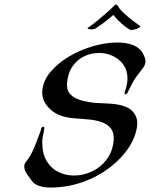

<svg xmlns="http://www.w3.org/2000/svg" viewBox="-20 -844 674 863"><path d="M206 -1Q181 -1 158.5 -7.5Q136 -14 123 -31Q116 -41 102.5 -59.5Q89 -78 89 -95Q89 -107 95 -114Q109 -132 117.5 -147Q126 -162 135 -183.5Q144 -205 157 -241Q162 -252 165 -265Q168 -278 177 -273Q181 -271 177 -253.5Q173 -236 171 -222Q170 -217 170 -212Q170 -207 170 -202Q170 -152 190.5 -119Q211 -86 243.5 -70.5Q276 -55 313 -55Q354 -55 393.5 -73.5Q433 -92 460 -128Q487 -164 491 -215Q493 -248 478 -267Q463 -286 437 -295Q411 -304 379.5 -307Q348 -310 317 -312Q243 -317 205 -353.5Q167 -390 170 -433Q173 -481 207 -521Q241 -561 292 -591Q343 -621 400 -637Q457 -653 507 -653Q546 -653 576 -642Q606 -631 620 -608Q634 -584 634 -568Q634 -558 629 -548.5Q624 -539 614 -527Q602 -511 593.5 -500Q585 -489 576.5 -473.5Q568 -458 555 -431Q550 -420 544 -420Q540 -420 540 -427Q540 -433 544 -440Q553 -469 553 -491Q553 -528 534.5 -553.5Q516 -579 487 -592.5Q458 -606 425 -606Q391 -606 359.5 -591.5Q328 -577 306.5 -546.5Q285 -516 281 -469Q279 -441 293 -424Q307 -407 330.5 -398Q354 -389 379.5 -385Q405 -381 427 -380.5Q449 -380 459 -379Q540 -376 569.5 -349.5Q599 -323 597 -286Q593 -234 560.5 -183.5Q528 -133 474 -91.5Q420 -50 351 -25.5Q282 -1 206 -1ZM567 -709Q548 -719 526 -738.5Q504 -758 492 -774Q491 -776 489 -776Q487 -776 486 -774Q465 -755 440.5 -737.5Q416 -720 408 -715Q405 -714 399.5 -713Q394 -712 390 -712Q383 -712 377 -714Q371 -716 375 -719Q393 -731 415 -749Q437 -767 458.5 -786Q480 -805 494 -819Q503 -828 508 -820Q516 -805 533 -788.5Q550 -772 570 -756.5Q590 -741 607 -729Q614 -725 605 -719.5Q596 -714 583.5 -711Q571 -708 567 -709Z"/></svg>

Font: Kings
Style: Regular
Weight: 400
Designer: Robert E. Leuschke
Foundry: Robert E. Leuschke
Version: Version 1.010; ttfautohint (v1.8.3)